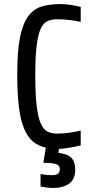

<svg xmlns="http://www.w3.org/2000/svg" viewBox="-20 -727 463 947"><path d="M180 131Q194 134 208.5 135.5Q223 137 234 137Q254 137 264.5 131Q275 125 275 106Q275 99 271.5 93Q268 87 259 83.5Q250 80 234.5 78Q219 76 194 76L206 1Q169 -7 142.5 -29Q116 -51 98.5 -93.5Q81 -136 73 -201.5Q65 -267 65 -361Q65 -472 78 -539.5Q91 -607 117.5 -644.5Q144 -682 184 -694.5Q224 -707 279 -707Q303 -707 330.5 -702.5Q358 -698 378 -693V-619Q353 -625 321.5 -628.5Q290 -632 261 -632Q234 -632 213.5 -622.5Q193 -613 180 -583.5Q167 -554 160.5 -499.5Q154 -445 154 -354Q154 -260 161 -203.5Q168 -147 181.5 -117Q195 -87 215 -77.5Q235 -68 262 -68Q293 -68 326 -73Q359 -78 378 -83V-10Q370 -8 357 -5Q344 -2 329 0.5Q314 3 298.5 5Q283 7 271 7L268 27Q313 32 332 51.5Q351 71 351 109Q351 157 321.5 178.5Q292 200 243 200Q225 200 210.5 198Q196 196 180 193Z"/></svg>

Font: Share
Style: Regular
Weight: 400
Designer: Ralph du Carrois
Version: Version 1.001